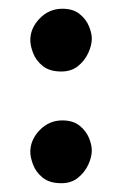

<svg xmlns="http://www.w3.org/2000/svg" viewBox="-20 -539 279 439"><path d="M49.3 -447.3Q49.3 -474.6 70.8 -496.8Q92.3 -519 122.6 -519Q147 -519 161.9 -507.1Q176.8 -495.1 183.3 -479.2Q189.9 -463.4 189.9 -450.7Q189.9 -435.5 181.9 -418Q173.8 -400.4 158.4 -387.9Q143.1 -375.5 120.1 -375.5Q93.3 -375.5 77.6 -388.2Q62 -400.9 55.7 -417.7Q49.3 -434.6 49.3 -447.3ZM49.3 -191.9Q49.3 -219.2 70.8 -241.5Q92.3 -263.7 122.6 -263.7Q147 -263.7 161.9 -251.7Q176.8 -239.7 183.3 -223.9Q189.9 -208 189.9 -195.3Q189.9 -180.2 181.9 -162.6Q173.8 -145 158.4 -132.6Q143.1 -120.1 120.1 -120.1Q93.3 -120.1 77.6 -132.8Q62 -145.5 55.7 -162.4Q49.3 -179.2 49.3 -191.9Z"/></svg>

Font: Mikhak-FD SemiBold
Style: Regular
Weight: 600
Designer: Amin Abedi
Version: Version 3.2